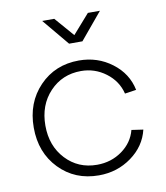

<svg xmlns="http://www.w3.org/2000/svg" viewBox="-84 -804 771 894"><g transform="rotate(-10 301.5 -357.0)"><path d="M551 -342 497 -334Q482 -395 430 -434Q378 -473 313 -473Q224 -473 165 -410.5Q106 -348 106 -251Q106 -155 164.5 -92.5Q223 -30 312 -30Q379 -30 430.5 -67Q482 -104 497 -162L552 -154Q534 -78 466.5 -29Q399 20 312 20Q199 20 125 -56.5Q51 -133 51 -251Q51 -369 125 -446Q199 -523 312 -523Q400 -523 467.5 -472Q535 -421 551 -342ZM392 -734H449L344 -608H281L176 -734H233L312 -643Z"/></g></svg>

Font: Metropolitano Light
Style: Regular
Weight: 300
Designer: Fonts by Alex Slobzheninov & Chris M. Simpson / Changes by Cristiano Sobral
Foundry: Fonts by Alex Slobzheninov & Chris M. Simpson / Changes by Cristiano Sobral
Version: Version 1.00;August 30, 2020;FontCreator 13.0.0.2681 64-bit